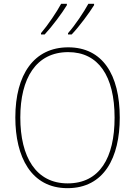

<svg xmlns="http://www.w3.org/2000/svg" viewBox="-20 -972 705 1002"><path d="M471 -945V-952H441C419 -911 371 -839 335 -799V-792H354C395 -835 446 -905 471 -945ZM329 -945V-952H299C277 -911 230 -841 194 -799V-792H213C253 -835 305 -905 329 -945ZM605 -358C605 -583 515 -725 336 -725C158 -725 60 -584 60 -359C60 -154 142 10 332 10C524 10 605 -151 605 -358ZM86 -359C86 -563 168 -700 336 -700C493 -700 578 -576 578 -358C578 -148 500 -15 333 -15C168 -15 86 -152 86 -359Z"/></svg>

Font: Noto Sans Ethiopic SemiCondensed Thin
Style: Regular
Weight: 100
Width: 4
Designer: Monotype Design Team
Foundry: Monotype Imaging Inc.
Version: Version 2.102